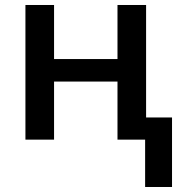

<svg xmlns="http://www.w3.org/2000/svg" viewBox="-20 -560 735 770"><path d="M196.8 -540V-323.2H451.2V-540H565.9V-88.9H669.9V189.9H562V0H451.2V-232.9H196.8V0H82V-540Z"/></svg>

Font: Open Sans Semibold
Style: Regular
Weight: 600
Foundry: Ascender Corporation
Version: Version 1.10; ttfautohint (v1.5.65-e2d9)